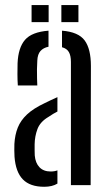

<svg xmlns="http://www.w3.org/2000/svg" viewBox="-20 -727 430 754"><path d="M37 -111.5Q36.5 -124 36.2 -136.2Q36 -148.5 36.5 -161.5Q38.5 -197.5 49.8 -225.8Q61 -254 86 -277.5Q111 -301 154.5 -321.5Q166.5 -327.5 179.2 -333.5Q192 -339.5 205.5 -345.5V-289Q197.5 -285 188.8 -279.8Q180 -274.5 170.5 -268Q138 -249 127.2 -220.5Q116.5 -192 116 -160.5Q116 -147 116 -136.8Q116 -126.5 116.5 -116.5Q119 -87 135 -70.2Q151 -53.5 179 -53.5Q194 -53.5 205.5 -58V-6Q185 6.5 153.5 6.5Q98 6.5 69.8 -22.5Q41.5 -51.5 37 -111.5ZM50 -391.5Q48.5 -413 48.5 -435.5Q48.5 -458 49 -478.5Q51.5 -539.5 78.2 -570.5Q105 -601.5 170.5 -606.5V-543.5Q150.5 -539.5 139 -526.8Q127.5 -514 126.5 -489Q125.5 -474.5 125.2 -455.2Q125 -436 125.5 -418.5Q126 -401 126.5 -391.5ZM258.5 0V-483.5Q258.5 -508.5 250.5 -522.5Q242.5 -536.5 223.5 -541.5V-606.5Q288 -601.5 312.5 -568.2Q337 -535 337 -468L336 0ZM221 -640V-707H288V-640ZM104 -640V-707H171V-640Z"/></svg>

Font: Big Shoulders Stencil Text Thin
Style: Regular
Weight: 400
Version: Version 2.001